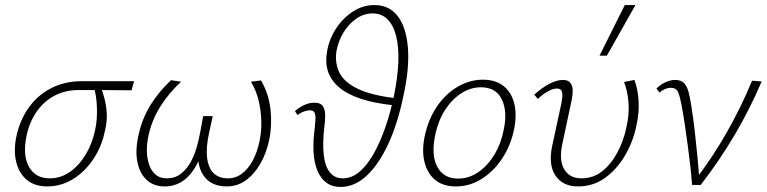

<svg xmlns="http://www.w3.org/2000/svg" viewBox="-20 -731 3031 759"><path d="M168 6Q117 6 86 -20Q55 -46 44 -91Q33 -136 45 -193Q59 -257 93.5 -305.5Q128 -354 180.5 -381.5Q233 -409 298 -410H510L500 -374Q438 -375 382 -375Q326 -375 290 -375Q238 -375 196 -353Q154 -331 125.5 -290.5Q97 -250 85 -195Q69 -117 94.5 -71.5Q120 -26 177 -26Q220 -26 256.5 -51.5Q293 -77 319 -120.5Q345 -164 356 -217Q361 -239 362.5 -263Q364 -287 363 -309.5Q362 -332 359 -352Q356 -372 350 -386L376 -393Q385 -371 392.5 -343.5Q400 -316 402 -283Q404 -250 394 -210Q385 -166 364 -127Q343 -88 313 -58Q283 -28 246 -11Q209 6 168 6Z M631 6Q587 6 559 -20.5Q531 -47 522.5 -94Q514 -141 529 -203Q543 -265 576 -317.5Q609 -370 656 -414L696 -408Q649 -365 615.5 -312.5Q582 -260 568 -200Q557 -152 562 -112.5Q567 -73 586.5 -49.5Q606 -26 639 -26Q672 -26 695 -44Q718 -62 733.5 -90Q749 -118 758 -150.5Q767 -183 772 -211L783 -272H821L807 -208Q794 -150 798.5 -109Q803 -68 824 -47Q845 -26 881 -26Q912 -26 937 -45Q962 -64 979.5 -97Q997 -130 1006 -173Q1014 -211 1013 -252Q1012 -293 1002.5 -333Q993 -373 972 -408L1012 -413Q1043 -359 1049.5 -296.5Q1056 -234 1044 -177Q1033 -125 1009 -83.5Q985 -42 951.5 -18Q918 6 877 6Q817 6 787.5 -33Q758 -72 764 -138L781 -135Q757 -64 719.5 -29Q682 6 631 6Z M1224 -222Q1226 -241 1227 -257.5Q1228 -274 1224 -284.5Q1220 -295 1204 -295Q1195 -295 1181 -290Q1167 -285 1156 -276L1146 -292Q1163 -307 1183 -316Q1203 -325 1222 -325Q1249 -325 1257.5 -309.5Q1266 -294 1265.5 -271.5Q1265 -249 1262 -228Q1255 -167 1259.5 -121.5Q1264 -76 1283 -51Q1302 -26 1335 -26Q1370 -26 1400.5 -51.5Q1431 -77 1456.5 -122Q1482 -167 1503 -227Q1524 -287 1538 -355Q1552 -425 1554.5 -484Q1557 -543 1546.5 -586.5Q1536 -630 1512.5 -654Q1489 -678 1453 -678Q1418 -678 1388 -657Q1358 -636 1337.5 -602Q1317 -568 1310 -529Q1303 -482 1322 -443.5Q1341 -405 1396.5 -379Q1452 -353 1551 -342L1544 -314Q1462 -322 1406.5 -340.5Q1351 -359 1319 -387Q1287 -415 1276 -450.5Q1265 -486 1273 -528Q1281 -576 1308 -617.5Q1335 -659 1374.5 -685Q1414 -711 1460 -711Q1519 -711 1552.5 -667Q1586 -623 1592.5 -542.5Q1599 -462 1575 -353Q1552 -241 1514 -160Q1476 -79 1428.5 -35.5Q1381 8 1326 8Q1293 8 1270 -9Q1247 -26 1234.5 -57Q1222 -88 1219.5 -130Q1217 -172 1224 -222Z M1782 6Q1731 6 1700 -20Q1669 -46 1658 -91Q1647 -136 1659 -193Q1673 -259 1707 -309.5Q1741 -360 1789 -388Q1837 -416 1889 -416Q1939 -416 1970.5 -391Q2002 -366 2013 -321.5Q2024 -277 2012 -219Q1999 -156 1965.5 -105Q1932 -54 1884.5 -24Q1837 6 1782 6ZM1791 -25Q1834 -25 1871 -50.5Q1908 -76 1934.5 -120Q1961 -164 1971 -217Q1987 -289 1964 -337.5Q1941 -386 1881 -386Q1841 -386 1804 -362.5Q1767 -339 1739.5 -296.5Q1712 -254 1700 -195Q1684 -117 1709 -71Q1734 -25 1791 -25Z M2265 6Q2205 6 2176 -36.5Q2147 -79 2163 -155L2200 -326Q2202 -337 2203 -349.5Q2204 -362 2200 -371.5Q2196 -381 2181 -381Q2167 -381 2148 -371Q2129 -361 2106 -340L2092 -357Q2122 -384 2151.5 -399.5Q2181 -415 2205 -415Q2227 -415 2235.5 -402.5Q2244 -390 2244 -372.5Q2244 -355 2240 -336L2203 -162Q2189 -98 2210.5 -62Q2232 -26 2278 -26Q2325 -26 2360.5 -54Q2396 -82 2421 -129Q2446 -176 2457 -231Q2468 -280 2464.5 -325.5Q2461 -371 2447 -407L2488 -415Q2502 -376 2504.5 -331.5Q2507 -287 2497 -240Q2484 -173 2451.5 -117.5Q2419 -62 2372 -28Q2325 6 2265 6ZM2350 -511 2450 -711H2492L2379 -511Z M2716 0Q2713 -38 2708.5 -78Q2704 -118 2698.5 -158Q2693 -198 2687.5 -235.5Q2682 -273 2676 -306Q2668 -350 2660.5 -367Q2653 -384 2631 -384Q2621 -384 2609 -379Q2597 -374 2587 -365L2575 -381Q2591 -397 2611 -406Q2631 -415 2649 -415Q2671 -415 2683 -403.5Q2695 -392 2701.5 -369Q2708 -346 2713 -311Q2721 -262 2726.5 -212Q2732 -162 2737 -112Q2742 -62 2745 -13L2725 -15Q2797 -109 2853.5 -208.5Q2910 -308 2953 -412L2991 -409Q2945 -301 2885 -199Q2825 -97 2750 0Z"/></svg>

Font: Ysabeau ExtraLight
Style: Italic
Weight: 250
Italic angle: -12°
Version: Version 2.000;gftools[0.9.27.dev2+g8671c4b]